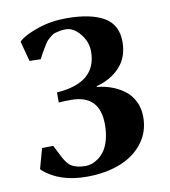

<svg xmlns="http://www.w3.org/2000/svg" viewBox="-73 -673 660 747"><g transform="rotate(-10 257.0 -299.5)"><path d="M212.9 -30.8C200.5 -30.8 189.8 -32 180.7 -34.4C171.5 -36.9 164.1 -39.7 158.4 -43C152.8 -46.2 147.1 -51.4 141.6 -58.6C136.1 -65.8 131.8 -72.1 128.9 -77.6L116.2 -102.5C110.7 -113.6 106 -122.7 102.1 -129.9L58.1 -128.9L36.1 -49.8L40 -44.9C82.4 -7.5 139.3 11.2 210.9 11.2C259.1 11.2 302.4 3.9 340.8 -10.7C379.2 -25.4 409.8 -47.4 432.6 -76.7C455.4 -106 466.8 -140.5 466.8 -180.2C466.8 -203.3 462.2 -224 452.9 -242.4C443.6 -260.8 431.2 -275.7 415.5 -287.1C399.9 -298.5 383.1 -307.4 365.2 -313.7C347.3 -320.1 328.6 -324.2 309.1 -326.2V-329.1C347.8 -339.2 379 -357.2 402.6 -383.1C426.2 -408.9 438 -441.9 438 -481.9C438 -527.2 420.7 -559.8 386.2 -579.8C351.7 -599.9 302.2 -609.9 237.8 -609.9C197.8 -609.9 160.3 -603.9 125.5 -592C90.7 -580.2 65.8 -567.5 50.8 -554.2L47.9 -549.8L68.8 -471.2L112.8 -470.2L124 -491.2L135.3 -510.7C137.2 -514.3 140.5 -519.7 145.3 -526.9C150 -534 154 -538.9 157.2 -541.5L169.9 -552.2C175.1 -556.8 180.4 -559.8 185.8 -561.3C191.2 -562.7 197.5 -564.2 204.8 -565.7C212.2 -567.1 220.2 -567.9 229 -567.9C248.9 -567.9 267.5 -557.4 284.9 -536.4C302.3 -515.4 311 -491.9 311 -465.8C311 -383.8 258.3 -339.2 152.8 -332V-292C161 -293.3 177.4 -293.9 202.1 -293.9C277.3 -293.9 314.9 -254.9 314.9 -176.8C314.9 -154.6 312.5 -134.8 307.6 -117.2C302.7 -99.6 296.6 -85.5 289.3 -75C282 -64.4 273.5 -55.7 263.9 -48.8C254.3 -42 245.4 -37.3 237.1 -34.7C228.8 -32.1 220.7 -30.8 212.9 -30.8Z"/></g></svg>

Font: Linux Biolinum G
Style: Bold
Weight: 700
Designer: Philipp H. Poll
Foundry: Philipp H. Poll
Version: Version 1.1.0